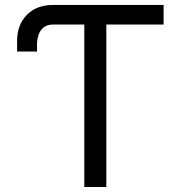

<svg xmlns="http://www.w3.org/2000/svg" viewBox="-20 -747 722 767"><path d="M633.5 -727.3V-649.1H404.8V0H316.8V-649.1H193.2Q168.3 -649.1 154.1 -637.4Q139.9 -625.7 133.9 -607.2Q127.8 -588.8 127.8 -568.2V-541.2H48.3V-583.8Q48.3 -647.7 87.2 -687.5Q126.1 -727.3 193.2 -727.3Z"/></svg>

Font: InterMG
Style: Regular
Weight: 400
Designer: Rasmus Andersson
Foundry: rsms
Version: Version 3.019;December 26, 2023;FontCreator 15.0.0.2955 64-b